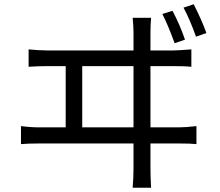

<svg xmlns="http://www.w3.org/2000/svg" viewBox="-20 -848 1040 906"><path d="M905 -675Q876 -756 846 -812L894 -828Q934 -749 954 -692ZM804 -644Q773 -730 746 -782L794 -797Q828 -733 853 -661ZM610 -247V-536H368V-247ZM824 -247Q857 -247 907 -253V-168Q880 -171 824 -171H690V-57Q690 -11 693 38H606Q610 -11 610 -55V-171H167Q111 -171 79 -168V-253Q124 -247 167 -247H290V-536H204Q162 -536 115 -533V-615Q165 -610 204 -610H610V-694Q610 -720 606 -764H693Q690 -732 690 -694V-610H799Q818 -610 883 -615V-533Q856 -536 799 -536H690V-247Z"/></svg>

Font: Source Han Sans K Regular
Style: Regular
Weight: 400
Designer: Ryoko NISHIZUKA  (kana & ideographs); Paul D. Hunt (Latin, Greek & Cyrillic); Wenlong ZHANG  (bopomofo); Sandoll Communi
Foundry: Adobe Systems Incorporated
Version: Version 1.00 July 18, 2014, initial release